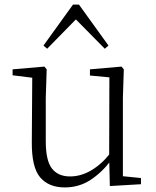

<svg xmlns="http://www.w3.org/2000/svg" viewBox="-20 -805 683 839"><path d="M263 14Q193 14 155.5 -30Q118 -74 119 -185L121 -478L140 -463L35 -476V-502L174 -514L184 -502L180 -377V-188Q180 -103 207 -68.5Q234 -34 286 -34Q334 -34 379.5 -61Q425 -88 463 -137L482 -103H464Q425 -51 375 -18.5Q325 14 263 14ZM460 8 457 -116V-117L458 -467L373 -475V-502L511 -514L521 -502L517 -377V-35L596 -27V0ZM438 -592 289 -743H334L186 -592L170 -606L299 -785H325L454 -606Z"/></svg>

Font: Early Summer Mincho VF
Style: Regular
Weight: 250
Designer: GuiWonder
Version: Version 1.002